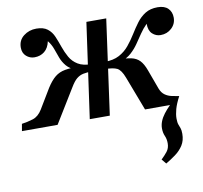

<svg xmlns="http://www.w3.org/2000/svg" viewBox="-115 -568 988 934"><g transform="rotate(-10 379.5 -101.0)"><path d="M402 0H303L369 -469H467ZM576 0 512 -168Q497 -208 477.5 -217.5Q458 -227 418 -227L423 -262H486Q528 -262 553.5 -256.5Q579 -251 595 -234.5Q611 -218 623 -185L659 -87Q667 -67 681.5 -56.5Q696 -46 714.5 -42Q733 -38 751 -35L721 0ZM722 -479Q756 -479 773.5 -461.5Q791 -444 791 -416Q791 -385 768.5 -364Q746 -343 714 -343Q691 -343 673.5 -359Q656 -375 656 -409Q636 -389 620.5 -366Q605 -343 589.5 -320.5Q574 -298 553 -279Q532 -260 500 -249Q468 -238 419 -238L423 -262Q466 -262 495 -277.5Q524 -293 544.5 -318Q565 -343 582 -370.5Q599 -398 617.5 -423Q636 -448 661 -463.5Q686 -479 722 -479ZM144 0H-32L-26 -35Q3 -39 30 -47.5Q57 -56 76 -87L135 -185Q156 -218 177 -235Q198 -252 227 -257Q256 -262 298 -262H361L356 -227Q328 -227 310 -223Q292 -219 277.5 -207Q263 -195 247 -168ZM123 -479Q158 -479 178 -463.5Q198 -448 208.5 -423Q219 -398 228.5 -370.5Q238 -343 252 -318Q266 -293 291.5 -277.5Q317 -262 361 -262L358 -238Q308 -238 278.5 -249Q249 -260 233 -279Q217 -298 208.5 -320.5Q200 -343 192 -366Q184 -389 168 -409Q161 -376 140.5 -359.5Q120 -343 91 -343Q68 -343 50.5 -358.5Q33 -374 33 -401Q33 -437 60 -458Q87 -479 123 -479ZM751 -35Q733 -1 726 24.5Q719 50 719 70Q719 90 723 100.5Q727 111 730.5 120.5Q734 130 734 148Q734 181 719 204.5Q704 228 680 245.5Q656 263 632 277L613 254Q630 238 643 221.5Q656 205 656 181Q656 160 648.5 143.5Q641 127 641 105Q641 71 668 35.5Q695 0 739 -35Z"/></g></svg>

Font: Brygada 1918 SemiBold
Style: Italic
Weight: 600
Italic angle: -8°
Designer: Mateusz Machalski | Borys Kosmynka | Przemek Hoffer
Foundry: NIEPODLEGLA 2018
Version: Version 3.006